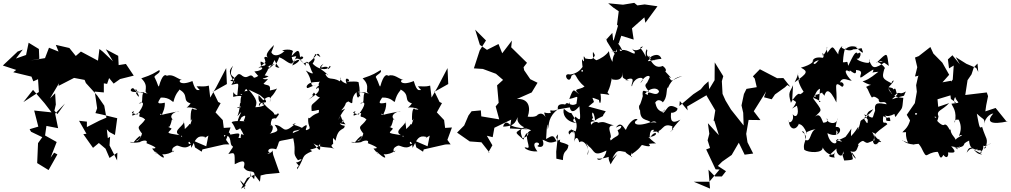

<svg xmlns="http://www.w3.org/2000/svg" viewBox="-79 -1065 7096 1348"><path d="M42 -702 47 -705 -59 -605 35 -574 14 -558 142 -527 155 -494 188 -509 194 -419 85 -348 153 -434 234 -340 283 -276 161 -289 190 -176 129 -158 139 -140 218 -102 188 -60 182 80 262 129 324 19 301 7 276 42 319 -68 221 -123 237 -111 247 -181 329 -165 308 -267 377 -338 324 -264 303 -288 313 -331 308 -410 272 -374 338 -485 346 -526 356 -606 332 -462 441 -518 515 -504 524 -482 604 -394 653 -323 668 -239 619 -218 531 -173V-211L476 -217L528 -126L506 -123L574 -27L615 -61L662 -21L690 44L745 7L742 92L743 61L690 -44L694 -105L678 -95L671 -157L689 -138L728 -117L744 -235L637 -261L591 -271L603 -305L586 -422L650 -416V-480L673 -476L687 -517L719 -478L764 -510L860 -534L805 -616L754 -608L751 -673L664 -719L714 -635L642 -703L619 -721L609 -639L489 -703L453 -672L408 -728L313 -750L332 -703L265 -730L237 -657L134 -640L197 -652L194 -721L122 -765L104 -679L33 -654L81 -717Z M1048 -256C1039 -286 1041 -251 1084 -260C1030 -250 1082 -272 1078 -344C1007 -328 1037 -356 1050 -380C1116 -383 1133 -343 1139 -351C1155 -419 1185 -430 1179 -437C1253 -397 1195 -358 1260 -339C1295 -392 1250 -319 1231 -310C1269 -317 1340 -289 1282 -297C1271 -314 1257 -297 1260 -218C1277 -232 1277 -255 1257 -191C1232 -208 1270 -140 1252 -194C1222 -153 1185 -149 1200 -102C1171 -125 1242 -83 1210 -219C1230 -188 1121 -147 1182 -116C1071 -133 1105 -131 1126 -162C1071 -196 1064 -156 1112 -177C1136 -226 1117 -238 1146 -217C1081 -259 1176 -290 1179 -285L1025 -253ZM1337 0 1342 -16 1491 -50 1502 -51H1531L1508 -83L1540 -170L1492 -167L1485 -222L1434 -276L1470 -341L1453 -349L1415 -427L1416 -420L1514 -475L1509 -587L1439 -453L1397 -380L1387 -464C1346 -453 1331 -461 1301 -459C1345 -397 1331 -480 1320 -432C1312 -438 1296 -412 1272 -496C1173 -455 1168 -511 1200 -503C1163 -513 1134 -548 1092 -533C1082 -543 1060 -543 1037 -459C1030 -455 1029 -478 1008 -519C992 -535 1057 -552 1039 -573C1002 -552 995 -542 913 -515C977 -454 918 -421 960 -408C920 -416 899 -422 945 -398C952 -394 911 -430 874 -414C904 -358 907 -400 861 -441C851 -461 805 -412 886 -420C870 -470 848 -399 955 -423C891 -425 945 -330 895 -340C936 -359 937 -329 884 -260C875 -268 821 -269 863 -285C820 -217 889 -284 903 -269C890 -230 907 -258 940 -226C904 -171 871 -187 918 -127C908 -88 880 -67 877 -76C917 -91 923 -148 859 -66C804 -76 845 -55 902 -67C916 -78 964 -88 949 -60C1037 -25 1016 -23 989 -22C1038 41 1011 -2 1054 -23C1025 -13 1018 36 1010 -2C1075 60 1083 45 1060 18C1126 24 1164 -34 1135 4C1108 -38 1194 -49 1161 -43C1182 -46 1222 -4 1270 -57C1221 -38 1255 -113 1264 -27C1296 -90 1306 -117 1360 -104C1367 -99 1322 -75 1384 -113L1369 -38L1278 -77L1290 -30Z M1613 260 1656 185 1708 162 1746 211 1751 167 1789 158 1884 149 1839 22 1834 -11C1836 13 1761 27 1826 2C1798 20 1787 -39 1860 -17C1898 -95 1845 -63 1980 -94C2004 15 1968 2 2013 60C2063 38 2025 76 1999 76C2041 117 1999 92 2008 124C2067 33 2029 32 2113 -4C2068 -28 2151 -2 2171 -63C2159 -49 2193 38 2122 -58C2177 -18 2239 -40 2272 -17C2240 -37 2246 -49 2260 -54C2258 -106 2256 -102 2277 -77C2295 -178 2340 -146 2341 -182C2293 -188 2317 -214 2286 -187C2326 -196 2349 -258 2325 -205C2282 -225 2269 -200 2347 -192C2291 -256 2333 -278 2294 -221C2344 -320 2364 -308 2316 -289C2366 -344 2332 -336 2367 -353C2421 -317 2369 -367 2424 -418C2428 -343 2460 -387 2439 -484C2446 -502 2317 -484 2369 -495C2384 -506 2331 -537 2355 -477C2277 -504 2334 -549 2307 -494C2245 -532 2229 -487 2198 -559C2174 -528 2224 -558 2223 -537C2191 -581 2137 -578 2192 -618C2144 -557 2218 -626 2227 -579C2260 -618 2241 -587 2232 -603C2239 -580 2174 -559 2116 -618C2152 -673 2103 -643 2134 -680C2121 -698 2156 -672 2171 -664C2145 -718 2153 -667 2079 -620C2054 -640 2070 -598 2027 -645C2084 -662 2014 -689 2029 -644C2024 -734 2010 -717 1959 -662C2020 -673 2004 -686 1973 -605C2036 -632 2046 -676 1951 -611C2012 -643 1947 -631 1978 -706C1960 -729 1867 -708 1919 -707C1873 -662 1820 -667 1822 -725C1774 -632 1832 -669 1754 -602C1741 -668 1757 -605 1848 -609C1783 -660 1839 -705 1844 -749C1810 -714 1775 -677 1805 -660C1761 -683 1781 -629 1777 -662C1803 -573 1766 -624 1735 -586C1765 -607 1787 -571 1707 -563C1741 -523 1757 -497 1807 -530C1722 -550 1743 -525 1704 -519C1672 -565 1664 -494 1613 -540C1584 -557 1593 -527 1537 -498C1624 -476 1570 -508 1569 -483C1519 -567 1532 -571 1557 -604C1507 -491 1607 -561 1545 -469C1608 -481 1595 -495 1587 -395C1554 -402 1560 -447 1558 -385C1624 -403 1657 -373 1602 -408C1641 -384 1642 -473 1659 -425C1635 -433 1600 -405 1612 -313C1575 -299 1569 -312 1647 -324C1578 -356 1625 -350 1588 -249C1651 -323 1578 -234 1588 -185C1626 -267 1623 -235 1597 -235C1608 -226 1666 -291 1632 -216C1666 -208 1572 -224 1547 -207C1584 -161 1565 -135 1607 -164C1630 -128 1642 -101 1618 -126C1596 -95 1629 -48 1636 -70C1674 -98 1648 -92 1595 -97C1611 -136 1600 -131 1538 -120C1525 -170 1479 -78 1486 -63C1490 -96 1510 -68 1493 -117C1559 -115 1524 -50 1557 -36C1538 6 1575 -64 1524 17C1574 1 1568 10 1569 88C1600 73 1654 43 1632 110C1666 166 1723 105 1705 193C1657 131 1699 211 1678 139C1689 192 1661 179 1632 254C1675 300 1571 160 1622 215L1646 240ZM1785 -364C1806 -322 1733 -372 1739 -319C1778 -391 1838 -407 1815 -346C1825 -411 1821 -361 1866 -444C1844 -431 1799 -431 1815 -426C1826 -478 1793 -461 1771 -477C1827 -534 1794 -496 1766 -513C1816 -596 1821 -607 1789 -594C1853 -617 1872 -636 1797 -573C1887 -665 1817 -663 1883 -589C1829 -594 1866 -613 1881 -663C1923 -649 1950 -610 1975 -621C1991 -662 2020 -672 2066 -603C2068 -633 2077 -660 2109 -567C2108 -564 2145 -527 2068 -570C2129 -488 2084 -444 2146 -471C2086 -454 2074 -432 2074 -460C2098 -505 2171 -479 2170 -498C2128 -440 2210 -462 2220 -477C2130 -478 2131 -417 2154 -452C2176 -427 2139 -399 2085 -364C2160 -423 2088 -370 2125 -415C2130 -414 2164 -349 2189 -406C2104 -309 2105 -352 2109 -285C2157 -288 2166 -308 2158 -273C2103 -256 2097 -224 2086 -239C2075 -169 2126 -166 2064 -149C2105 -237 2018 -141 1994 -134C2069 -114 2084 -109 2063 -175C2032 -139 2028 -157 1976 -130C1982 -158 1992 -137 2046 -165C1975 -200 1953 -185 1998 -200C1901 -109 1922 -183 1849 -189C1879 -147 1879 -142 1813 -126C1839 -135 1856 -218 1792 -173C1855 -209 1804 -165 1831 -230C1876 -246 1840 -211 1879 -261C1866 -288 1880 -252 1846 -262C1850 -283 1772 -312 1765 -363C1790 -334 1725 -323 1737 -397C1797 -332 1757 -378 1766 -329C1786 -341 1786 -315 1714 -312C1725 -345 1732 -360 1667 -436L1745 -398Z M2602 -256C2593 -286 2595 -251 2638 -260C2584 -250 2636 -272 2632 -344C2561 -328 2591 -356 2604 -380C2670 -383 2687 -343 2693 -351C2709 -419 2739 -430 2733 -437C2807 -397 2749 -358 2814 -339C2849 -392 2804 -319 2785 -310C2823 -317 2894 -289 2836 -297C2825 -314 2811 -297 2814 -218C2831 -232 2831 -255 2811 -191C2786 -208 2824 -140 2806 -194C2776 -153 2739 -149 2754 -102C2725 -125 2796 -83 2764 -219C2784 -188 2675 -147 2736 -116C2625 -133 2659 -131 2680 -162C2625 -196 2618 -156 2666 -177C2690 -226 2671 -238 2700 -217C2635 -259 2730 -290 2733 -285L2579 -253ZM2891 0 2896 -16 3045 -50 3056 -51H3085L3062 -83L3094 -170L3046 -167L3039 -222L2988 -276L3024 -341L3007 -349L2969 -427L2970 -420L3068 -475L3063 -587L2993 -453L2951 -380L2941 -464C2900 -453 2885 -461 2855 -459C2899 -397 2885 -480 2874 -432C2866 -438 2850 -412 2826 -496C2727 -455 2722 -511 2754 -503C2717 -513 2688 -548 2646 -533C2636 -543 2614 -543 2591 -459C2584 -455 2583 -478 2562 -519C2546 -535 2611 -552 2593 -573C2556 -552 2549 -542 2467 -515C2531 -454 2472 -421 2514 -408C2474 -416 2453 -422 2499 -398C2506 -394 2465 -430 2428 -414C2458 -358 2461 -400 2415 -441C2405 -461 2359 -412 2440 -420C2424 -470 2402 -399 2509 -423C2445 -425 2499 -330 2449 -340C2490 -359 2491 -329 2438 -260C2429 -268 2375 -269 2417 -285C2374 -217 2443 -284 2457 -269C2444 -230 2461 -258 2494 -226C2458 -171 2425 -187 2472 -127C2462 -88 2434 -67 2431 -76C2471 -91 2477 -148 2413 -66C2358 -76 2399 -55 2456 -67C2470 -78 2518 -88 2503 -60C2591 -25 2570 -23 2543 -22C2592 41 2565 -2 2608 -23C2579 -13 2572 36 2564 -2C2629 60 2637 45 2614 18C2680 24 2718 -34 2689 4C2662 -38 2748 -49 2715 -43C2736 -46 2776 -4 2824 -57C2775 -38 2809 -113 2818 -27C2850 -90 2860 -117 2914 -104C2921 -99 2876 -75 2938 -113L2923 -38L2832 -77L2844 -30Z M3826 0 3839 -122C3801 -82 3863 -92 3828 -74C3806 -117 3804 -118 3755 -89C3761 -200 3765 -217 3767 -155C3778 -195 3767 -244 3842 -301C3795 -270 3776 -311 3788 -272C3738 -264 3734 -297 3751 -243C3725 -291 3674 -255 3705 -240C3683 -304 3735 -234 3626 -246C3649 -311 3633 -375 3550 -370L3654 -416L3695 -484L3644 -509L3601 -572L3597 -593L3621 -624L3510 -733L3515 -780L3447 -691L3421 -756L3340 -715L3290 -750L3257 -857L3333 -781L3289 -711L3248 -585L3311 -581L3403 -547L3453 -504L3411 -466L3422 -343L3401 -318L3426 -227L3300 -248L3297 -290L3232 -284L3210 -254L3180 -184L3130 -134L3219 -72L3301 -66L3358 7L3350 4L3378 -45L3339 -112L3380 -102L3392 -168L3510 -225L3501 -163L3633 -157C3559 -169 3519 -173 3502 -191C3519 -163 3473 -244 3453 -176C3548 -178 3539 -223 3559 -244C3534 -206 3613 -149 3617 -182C3529 -125 3529 -146 3596 -85C3625 -176 3659 -111 3589 -95C3554 -181 3606 -171 3650 -150C3577 -124 3669 -6 3614 -30C3585 -35 3630 3 3694 -2C3628 -90 3738 -66 3696 -42C3682 -36 3757 -12 3730 -84C3770 -72 3774 -46 3854 -85C3843 -58 3867 -72 3912 -46C3906 9 3875 -20 3873 59L3827 49Z M4091 -349C4082 -384 4062 -386 4126 -363C4134 -314 4145 -358 4137 -407C4195 -404 4214 -388 4186 -415C4209 -468 4204 -456 4225 -557C4182 -535 4209 -553 4220 -507C4288 -495 4302 -527 4290 -619C4303 -524 4274 -525 4316 -507C4367 -498 4295 -501 4315 -505C4400 -536 4342 -468 4358 -459C4372 -536 4475 -533 4416 -481C4454 -548 4493 -537 4480 -516C4451 -458 4473 -500 4456 -475C4457 -473 4438 -465 4477 -424C4457 -409 4422 -462 4435 -381C4469 -454 4540 -455 4548 -422C4529 -376 4460 -445 4471 -399C4421 -417 4450 -408 4406 -311C4416 -340 4457 -337 4421 -336C4385 -320 4434 -246 4417 -316C4403 -208 4468 -232 4488 -207C4374 -167 4360 -208 4397 -224C4385 -244 4338 -210 4316 -155C4310 -143 4286 -229 4245 -169C4300 -200 4287 -162 4257 -151C4282 -98 4241 -123 4193 -61C4240 -39 4177 -143 4201 -90C4233 -110 4161 -184 4231 -185C4164 -201 4170 -217 4117 -202C4129 -210 4080 -218 4072 -183C4106 -158 4031 -218 4097 -213C4101 -220 4058 -222 4085 -236C4066 -283 4091 -296 4099 -219C4134 -247 4162 -246 4155 -256L4174 -284L4052 -317ZM3917 -349C3919 -298 3930 -250 3989 -319C3998 -215 3999 -212 3958 -249C3976 -245 3910 -218 3974 -200C3885 -209 3869 -274 3880 -301C3933 -254 3932 -280 3934 -268C3980 -201 3975 -173 3956 -126C3992 -141 4009 -119 3927 -158C3968 -94 3940 -156 3928 -154C3946 -149 3900 -159 3917 -120C3942 -155 3969 -156 3951 -69C3960 -102 3977 -110 3988 -66C4027 -96 4070 -1 4043 23C4070 -42 4002 -93 4055 -38C4099 -6 4084 39 4179 -8C4167 58 4119 68 4113 48C4161 56 4241 17 4235 27C4218 29 4171 10 4208 89C4242 26 4283 -12 4219 50C4256 -28 4269 -1 4323 3C4280 -6 4386 50 4358 36C4340 47 4362 -16 4357 17C4442 -40 4410 -51 4442 -45C4409 -51 4515 -20 4475 -55C4550 -66 4535 -38 4474 -103C4558 -107 4527 -168 4483 -96C4480 -147 4500 -178 4546 -129C4534 -148 4596 -217 4577 -218C4542 -190 4516 -216 4488 -202C4518 -229 4566 -201 4504 -142C4584 -129 4562 -209 4642 -178C4629 -131 4686 -180 4629 -144C4634 -135 4631 -156 4698 -225C4634 -190 4625 -221 4634 -283C4613 -264 4681 -273 4677 -305C4598 -351 4614 -285 4555 -256C4622 -290 4539 -254 4591 -298C4570 -253 4531 -314 4546 -292C4517 -322 4528 -357 4517 -335C4537 -386 4577 -348 4574 -346C4606 -378 4599 -428 4607 -455C4611 -411 4608 -517 4711 -530C4636 -509 4642 -477 4617 -526C4630 -521 4658 -492 4579 -577C4553 -545 4633 -558 4574 -602C4554 -595 4514 -577 4473 -674C4549 -617 4525 -632 4488 -660C4471 -656 4545 -711 4565 -652C4505 -648 4430 -613 4495 -659C4434 -665 4483 -732 4458 -711C4476 -732 4446 -722 4456 -666C4417 -744 4409 -720 4421 -734C4462 -757 4392 -684 4356 -725C4384 -696 4343 -728 4376 -704C4390 -661 4329 -724 4288 -713C4278 -690 4255 -735 4292 -710C4273 -736 4263 -797 4157 -793C4257 -800 4186 -734 4278 -766C4209 -741 4299 -680 4211 -706C4288 -698 4213 -713 4222 -610C4252 -609 4206 -623 4196 -706C4179 -678 4133 -649 4107 -642C4054 -676 4123 -651 4084 -701C4079 -658 4106 -642 4031 -654C4002 -707 4039 -596 4007 -650C4006 -598 4026 -543 4000 -567C4009 -578 4041 -575 4024 -604C4024 -643 4017 -554 3924 -542C3861 -558 3920 -459 3933 -533C3972 -565 3952 -515 4025 -458C3994 -432 3934 -448 3988 -404C3948 -427 3951 -461 3918 -370C3984 -383 3978 -408 3968 -336C3922 -311 3907 -361 3889 -331C3888 -332 3828 -346 3838 -297L3932 -313ZM4178 -788 4183 -773 4239 -683 4283 -814 4370 -787 4358 -866 4445 -943 4452 -905 4537 -1021 4447 -1034 4396 -1027 4374 -1045 4295 -1032 4191 -1042 4228 -1011 4265 -986 4253 -891 4260 -885 4227 -772 4220 -834Z M5220 -513 5234 -453 5162 -441 5144 -405 5127 -325 5139 -273 5142 -184 5053 -296 5015 -359 4992 -410 4995 -385 4989 -495 4999 -530 4939 -627 4938 -502 4900 -439 4895 -494 4865 -467 4841 -438 4788 -403 4691 -321 4694 -356 4749 -290 4745 -317 4884 -398 4881 -395 4943 -290 4931 -216 4936 -218 4968 -116 4891 -200 4901 -126 4889 -80 4906 -26 4879 -16 4945 124 4973 125 4901 211H4792L4906 259L4895 126L4941 174H4989L5018 137L4961 100L4991 70L5058 23L5108 -63L5149 21L5209 13L5169 -66L5160 -125L5177 -223L5260 -222L5213 -284L5287 -402L5300 -424L5285 -382L5339 -368L5362 -402L5432 -452L5449 -468L5470 -455L5421 -517L5377 -516L5256 -579L5207 -529Z M5684 -349C5650 -380 5603 -378 5650 -388C5629 -431 5608 -370 5703 -420C5677 -414 5713 -400 5708 -390C5720 -434 5743 -451 5793 -346C5802 -442 5766 -508 5834 -455C5859 -469 5831 -498 5817 -485C5836 -529 5865 -502 5901 -498C5856 -540 5840 -591 5887 -562C5877 -594 5937 -513 5931 -574C5965 -570 5965 -563 5967 -552C5946 -489 5977 -534 6052 -577C6057 -540 6007 -556 6088 -561C6021 -507 5997 -499 5977 -494C6062 -442 6067 -492 6002 -455C6011 -443 6017 -433 6023 -416C6059 -340 6028 -418 6090 -368C6090 -324 6132 -369 6146 -333C6092 -342 6056 -352 6065 -288C6039 -225 6066 -231 5988 -262C6033 -189 6049 -191 6014 -265C6012 -196 6019 -178 5986 -233C6025 -273 5997 -276 6052 -298C6007 -234 5995 -268 6010 -245C5935 -202 5980 -236 5942 -147C5954 -204 5949 -164 5896 -109C5891 -177 5920 -185 5857 -104C5828 -90 5796 -71 5796 -90C5860 -66 5825 -67 5789 -84C5811 -47 5747 -41 5730 -130C5828 -80 5846 -193 5781 -171C5782 -141 5822 -147 5790 -116C5802 -168 5772 -140 5803 -237C5798 -179 5720 -201 5726 -235C5752 -191 5658 -207 5701 -203C5688 -229 5679 -278 5641 -244C5694 -300 5703 -275 5620 -387C5629 -326 5637 -428 5678 -442L5671 -350ZM5510 -349C5499 -301 5443 -283 5516 -323C5536 -260 5508 -232 5486 -263C5502 -208 5450 -190 5458 -222C5463 -145 5516 -149 5532 -202C5524 -180 5549 -217 5586 -129C5563 -129 5607 -152 5647 -158C5606 -141 5615 -65 5578 -82C5572 -104 5572 -152 5551 -141C5613 -96 5551 -75 5568 -13C5597 8 5700 13 5697 -30C5709 0 5765 48 5785 1C5761 50 5806 42 5761 39C5724 31 5747 24 5794 -22C5787 18 5840 56 5840 -3C5853 61 5863 -3 5857 -8C5833 41 5830 -1 5848 62C5937 56 5902 58 5901 3C5955 75 5919 51 5892 -3C5938 12 5936 -21 5950 -49C5929 -39 5972 -84 5984 -74C6023 -48 6004 -69 6092 -88C6110 -78 6059 -21 6050 -74C6080 -131 6008 -153 6067 -126C6062 -119 6053 -111 6108 -69C6094 -58 6044 -108 6085 -39C6033 -115 6058 -123 6151 -193C6135 -223 6113 -173 6122 -249C6171 -236 6111 -214 6172 -215C6169 -271 6150 -211 6135 -256C6162 -233 6245 -285 6237 -305C6204 -295 6191 -277 6208 -243C6261 -321 6253 -281 6263 -378C6227 -380 6177 -387 6157 -448C6187 -397 6211 -368 6201 -394C6243 -435 6227 -391 6281 -423C6255 -374 6295 -407 6184 -368C6200 -389 6234 -400 6216 -411C6205 -450 6213 -459 6158 -403C6238 -455 6152 -450 6160 -453C6227 -522 6177 -499 6181 -480C6114 -514 6112 -518 6130 -582C6151 -585 6073 -649 6075 -624C6158 -707 6146 -695 6161 -602C6073 -672 6077 -611 6144 -636C6059 -576 6048 -583 6025 -637C6018 -651 6033 -653 6022 -625C6004 -618 5936 -640 5936 -654C5961 -640 5978 -718 5943 -688C5929 -712 5913 -679 5876 -603C5868 -647 5873 -625 5839 -628C5845 -732 5867 -745 5854 -716C5898 -768 5974 -715 5924 -739C5998 -670 5980 -697 5970 -727C5876 -702 5870 -742 5938 -735C5927 -748 5916 -680 5830 -730C5848 -755 5806 -728 5806 -683C5765 -738 5772 -754 5730 -694C5714 -767 5752 -733 5698 -674C5688 -720 5715 -668 5697 -659C5625 -673 5605 -626 5652 -606C5598 -649 5634 -611 5561 -522C5624 -591 5616 -637 5680 -644C5665 -656 5636 -577 5628 -641C5638 -640 5624 -611 5544 -590C5598 -562 5589 -551 5500 -487C5550 -584 5502 -564 5538 -501C5516 -523 5529 -472 5563 -421C5566 -425 5539 -395 5534 -406C5524 -413 5490 -376 5474 -343C5451 -420 5467 -415 5489 -467L5483 -368Z M6775 -588 6706 -617 6631 -664 6660 -613 6608 -677 6576 -648 6584 -585 6617 -605 6610 -506 6585 -476 6597 -370C6677 -321 6595 -332 6627 -384C6640 -339 6681 -346 6601 -337C6610 -312 6641 -287 6625 -203C6609 -247 6703 -207 6648 -232C6695 -150 6633 -91 6663 -116C6711 -119 6604 -99 6631 -59C6642 -107 6586 -108 6596 -174C6593 -115 6580 -198 6552 -190C6534 -172 6478 -236 6484 -247C6505 -236 6508 -260 6417 -194C6444 -194 6450 -204 6405 -154C6417 -143 6425 -151 6422 -162C6418 -183 6494 -152 6510 -247C6492 -291 6534 -287 6585 -341L6508 -315L6503 -368L6602 -398L6598 -498L6538 -487L6585 -540L6537 -625L6474 -689L6453 -735L6371 -671L6345 -661L6361 -593L6345 -528L6406 -540L6441 -583L6367 -529L6353 -467L6358 -421L6344 -341L6287 -259L6313 -216C6392 -257 6350 -213 6346 -271C6372 -274 6363 -246 6316 -266C6314 -173 6264 -151 6257 -136C6334 -137 6250 -148 6282 -137C6277 -57 6329 -50 6256 -80C6258 -91 6260 -57 6338 -50C6334 -54 6422 -60 6445 -58C6340 -60 6368 -69 6390 -27C6435 66 6412 7 6502 1C6513 -2 6518 76 6544 22C6584 74 6587 -21 6564 9C6566 -6 6667 33 6599 -38C6685 -18 6689 -46 6694 -64C6652 -53 6660 11 6641 -53C6643 15 6653 -32 6614 -27C6712 -39 6662 -50 6725 -78C6728 -9 6776 -11 6816 19C6753 19 6761 -63 6708 7C6732 -69 6766 9 6784 -22C6773 6 6813 -27 6813 6C6768 6 6846 11 6819 -64C6819 -12 6863 -60 6879 -56C6841 -49 6814 -8 6841 -27C6861 -99 6844 -81 6816 -175C6798 -161 6798 -168 6779 -267C6839 -211 6834 -242 6829 -176C6827 -229 6870 -267 6895 -268C6839 -206 6882 -188 6997 -213L6986 -214L6911 -307L6839 -283L6845 -326L6858 -390L6849 -416L6698 -398L6714 -502L6742 -543L6758 -592L6784 -619L6789 -560Z"/></svg>

Font: Hussar Lance
Style: Regular
Weight: 700
Foundry: Cannot Into Space Fonts, PlusOne Fonts
Version: Version 2.27